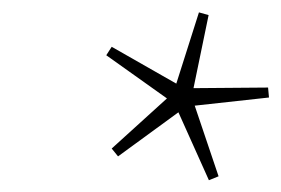

<svg xmlns="http://www.w3.org/2000/svg" viewBox="-20 -690 466 318"><path d="M342 -398 326 -391.5 275.5 -504 175.5 -431 165 -444 256.5 -527 156 -598.5 165 -612.5 272 -551.5 309.5 -669.5 325.5 -665 300.5 -544 424 -545 425.5 -528.5 302.5 -515Z"/></svg>

Font: Newsreader Text ExtraLight
Style: Italic
Weight: 275
Italic angle: -17°
Designer: Hugues Gentile
Foundry: Production Type
Version: Version 1.001